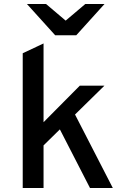

<svg xmlns="http://www.w3.org/2000/svg" viewBox="-20 -939 656 959"><path d="M93.5 0V-673L197.5 -722V0ZM184.5 -200V-315.5L378.5 -511H501.5ZM429.5 0 272 -306.5 347.5 -381 543.5 0ZM255.5 -763 114.5 -919H210L308 -836L406 -919H502L361 -763Z"/></svg>

Font: Overpass Mono SemiBold
Style: Regular
Weight: 600
Monospace: yes
Designer: Delve Withrington, Dave Bailey
Foundry: Delve Fonts LLC
Version: Version 4.000